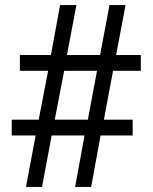

<svg xmlns="http://www.w3.org/2000/svg" viewBox="-20 -734 599 754"><path d="M82 0 120 -202H26V-264H132L169 -456H58V-518H180L216 -714H280L243 -518H373L410 -714H473L436 -518H533V-456H424L388 -264H501V-202H375L338 0H275L312 -202H183L145 0ZM195 -264H325L361 -456H232Z"/></svg>

Font: Noto Serif Hentaigana Medium
Style: Regular
Weight: 500
Designer: Kazuhiro Yamada
Foundry: nipponia
Version: Version 1.000; ttfautohint (v1.8.4.7-5d5b)